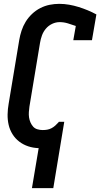

<svg xmlns="http://www.w3.org/2000/svg" viewBox="-20 -763 521 998"><path d="M146 215 181 7Q152 6 126.5 -2.5Q101 -11 80 -27Q59 -43 45 -65.5Q31 -88 25 -114Q19 -140 19.5 -168Q20 -196 25 -224L80 -555Q84 -579 92 -603.5Q100 -628 113.5 -650Q127 -672 146.5 -690.5Q166 -709 189.5 -721Q213 -733 238 -738Q263 -743 288 -743Q314 -743 339.5 -738.5Q365 -734 389 -726.5Q413 -719 436 -709.5Q459 -700 481 -688L458 -554H361L374 -628Q354 -635 333 -641.5Q312 -648 290 -648Q270 -648 251 -639Q232 -630 218.5 -614Q205 -598 198 -578.5Q191 -559 188 -540L133 -209Q131 -195 130 -180.5Q129 -166 131 -152.5Q133 -139 138.5 -126.5Q144 -114 152.5 -104.5Q161 -95 174.5 -91Q188 -87 202 -87Q214 -87 225.5 -89Q237 -91 247.5 -96.5Q258 -102 267 -110Q276 -118 284 -127L286 -130H314L257 215Z"/></svg>

Font: Iosevka QP
Style: Bold Italic
Weight: 700
Italic angle: -9°
Designer: Belleve Invis
Foundry: Belleve Invis
Version: Version 20.0.0; ttfautohint (v1.8.4)